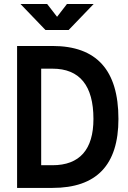

<svg xmlns="http://www.w3.org/2000/svg" viewBox="-20 -918 626 938"><path d="M63.5 0H236.3C451.7 0 558.6 -111.8 558.6 -336.9C558.6 -575.7 451.7 -693.4 236.3 -693.4H63.5ZM181.2 -110.8V-582.5H236.3C369.6 -582.5 436.5 -499.5 436.5 -336.9C436.5 -188 369.6 -110.8 236.3 -110.8ZM202.1 -771.5H315.4L437.5 -898.4H307.1L258.8 -835.9L210.4 -898.4H80.1Z"/></svg>

Font: Cascadia Code PL SemiBold
Style: Regular
Weight: 600
Monospace: yes
Designer: Aaron Bell
Foundry: Saja Typeworks
Version: Version 2404.023